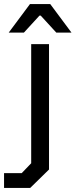

<svg xmlns="http://www.w3.org/2000/svg" viewBox="-60 -741 373 948"><path d="M-17 -580 88 -721H188L293 -580H218L141 -664H135L58 -580ZM-40 187V114H47L94 65V-523H182V96L89 187Z"/></svg>

Font: Tomorrow
Style: Regular
Weight: 400
Designer: Tony de Marco, Monica Rizzolli
Foundry: Just in Type
Version: Version 2.002